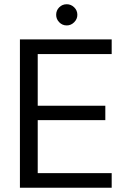

<svg xmlns="http://www.w3.org/2000/svg" viewBox="-20 -886 604 906"><path d="M74 0V-700H507V-631H158V-387H477V-319H158V-69H507V0ZM295 -766Q274 -766 259.5 -781Q245 -796 245 -816Q245 -837 259.5 -851.5Q274 -866 295 -866Q315 -866 330 -851.5Q345 -837 345 -816Q345 -796 330 -781Q315 -766 295 -766Z"/></svg>

Font: Firefly Display
Style: Regular
Weight: 400
Designer: Colophon Foundry, Jonny Pinhorn
Foundry: Colophon Foundry
Version: Version 1.200; ttfautohint (v1.8.3)